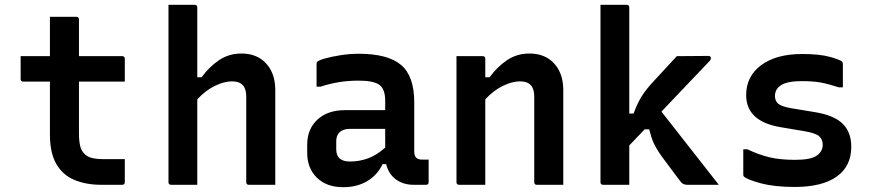

<svg xmlns="http://www.w3.org/2000/svg" viewBox="-20 -770 3640 800"><path d="M500 -107V-11Q500 0 489 0H403Q338 0 289.5 -20.5Q241 -41 214.5 -87Q188 -133 188 -210V-430H77Q66 -430 66 -441V-536H188V-700H298Q309 -700 309 -689V-536H489Q500 -536 500 -525V-430H309V-214Q309 -183 314 -162Q319 -141 332 -129Q343 -117 362.5 -112Q382 -107 408 -107Z M693 0Q682 0 682 -11V-750H791Q802 -750 802 -739V-448H820Q852 -492 893 -519.5Q934 -547 986 -547Q1051 -547 1089 -505.5Q1127 -464 1127 -394V0H1017Q1006 0 1006 -11V-369Q1006 -431 947 -431Q914 -431 875 -412Q836 -393 802 -356V0Z M1706 -344V-141Q1706 -120 1714 -113Q1722 -105 1738 -105H1766V-11Q1766 0 1755 0H1704Q1660 0 1629.5 -22.5Q1599 -45 1589 -86H1574Q1552 -40 1509.5 -15Q1467 10 1410 10Q1341 10 1300.5 -29.5Q1260 -69 1260 -133V-167Q1260 -232 1302.5 -271.5Q1345 -311 1417 -311H1585V-350Q1585 -399 1560.5 -416.5Q1536 -434 1475 -434Q1432 -434 1394 -428Q1356 -422 1316 -409H1299V-503Q1299 -510 1302 -513Q1308 -519 1334.5 -526.5Q1361 -534 1399 -540Q1437 -546 1475 -546Q1596 -546 1651 -499.5Q1706 -453 1706 -344ZM1381 -148Q1381 -97 1438 -97Q1477 -97 1513 -110Q1549 -123 1585 -155V-233H1438Q1409 -233 1394 -218Q1381 -205 1381 -182Z M2002 0H1893Q1882 0 1882 -11V-536H1991Q2002 -536 2002 -525V-448H2020Q2052 -492 2093 -519.5Q2134 -547 2186 -547Q2251 -547 2289 -505.5Q2327 -464 2327 -394V0H2217Q2206 0 2206 -11V-369Q2206 -431 2147 -431Q2114 -431 2075 -412Q2036 -393 2002 -356Z M2602 0H2493Q2482 0 2482 -11V-750H2591Q2602 -750 2602 -739V-297H2620Q2635 -338 2651.5 -365Q2668 -392 2693 -420Q2714 -443 2740 -471Q2766 -499 2800 -536L2932 -537Q2942 -537 2942 -527Q2942 -525 2941 -522Q2940 -519 2934 -513Q2882 -458 2832.5 -406.5Q2783 -355 2736 -305Q2797 -228 2855.5 -152.5Q2914 -77 2975 0H2844Q2825 0 2816 -13Q2811 -20 2797.5 -37.5Q2784 -55 2768 -77Q2752 -99 2736 -120Q2714 -151 2703.5 -174.5Q2693 -198 2685 -231H2666Q2650 -214 2634 -197.5Q2618 -181 2602 -164Z M3293 -104Q3358 -104 3383 -121.5Q3408 -139 3408 -167Q3408 -189 3393.5 -202Q3379 -215 3334 -223L3233 -240Q3089 -264 3089 -374Q3089 -452 3151.5 -498.5Q3214 -545 3323 -545Q3395 -545 3438 -533Q3481 -521 3489 -513Q3492 -510 3492 -503V-406H3475Q3433 -420 3400.5 -426Q3368 -432 3321 -432Q3261 -432 3235 -415.5Q3209 -399 3209 -370Q3209 -349 3223 -337.5Q3237 -326 3277 -319L3374 -303Q3455 -290 3491 -254.5Q3527 -219 3527 -159Q3527 -77 3466 -34Q3405 9 3291 9Q3207 9 3149.5 -6.5Q3092 -22 3079 -35Q3077 -37 3077 -43V-148H3094Q3140 -126 3184.5 -115Q3229 -104 3293 -104Z"/></svg>

Font: Recursive Mn Lnr St SmB
Style: Regular
Weight: 600
Monospace: yes
Version: Version 1.079;hotconv 1.0.112;makeotfexe 2.5.65598; ttfautoh